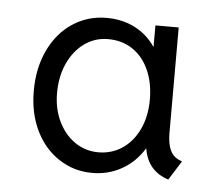

<svg xmlns="http://www.w3.org/2000/svg" viewBox="-35 -766 458 401"><g transform="rotate(5 194.0 -565.5)"><path d="M35.2 -562.5Q35.2 -610.4 53 -647.9Q70.8 -685.5 102.5 -706.5Q134.3 -727.5 173.8 -727.5Q206.5 -727.5 232.9 -714.1Q259.3 -700.7 276.4 -675.3V-720.7H325.2V-497.1Q325.7 -476.1 331.3 -463.9Q336.9 -451.7 347.7 -446.3L356.4 -442.4L331.1 -402.3Q287.1 -416.5 279.8 -462.9H279.3Q261.2 -433.6 233.2 -418Q205.1 -402.3 171.9 -402.3Q132.8 -402.3 101.6 -422.9Q70.3 -443.4 52.7 -479.7Q35.2 -516.1 35.2 -562.5ZM278.3 -565.4Q278.3 -600.6 266.1 -627.4Q253.9 -654.3 231.9 -668.9Q210 -683.6 180.7 -683.6Q153.3 -683.6 131.3 -668Q109.4 -652.3 96.7 -624.8Q84 -597.2 84 -562.5Q84 -529.3 96.7 -502.9Q109.4 -476.6 131.3 -461.4Q153.3 -446.3 180.7 -446.3Q208.5 -446.3 230.7 -461.2Q252.9 -476.1 265.6 -503.2Q278.3 -530.3 278.3 -565.4Z"/></g></svg>

Font: Reddit Sans Fudge Light
Style: Regular
Weight: 300
Designer: Stephen Hutchings
Foundry: Reddit
Version: Version 1.013